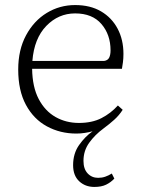

<svg xmlns="http://www.w3.org/2000/svg" viewBox="-20 -515 558 759"><path d="M277 -462Q211 -462 163 -412.5Q115 -363 108 -274H391Q406 -276 411.5 -287Q417 -298 417 -316Q417 -378 381 -420Q345 -462 277 -462ZM353 224Q317 224 293 201.5Q269 179 269 138Q269 92 292.5 58.5Q316 25 346 4Q331 8 314.5 10.5Q298 13 282 13Q218 13 165.5 -15.5Q113 -44 82.5 -100.5Q52 -157 52 -240Q52 -318 83 -375.5Q114 -433 165 -464Q216 -495 277 -495Q337 -495 379.5 -470Q422 -445 445 -401.5Q468 -358 468 -302Q468 -284 466 -269Q464 -254 462 -243H107Q108 -171 133 -123.5Q158 -76 199.5 -52.5Q241 -29 292 -29Q344 -29 381 -48Q418 -67 446 -98L465 -81Q451 -59 431.5 -41.5Q412 -24 389 -7Q355 18 332.5 49.5Q310 81 310 121Q310 153 326.5 170.5Q343 188 368 188Q383 188 396 183.5Q409 179 422 171L432 191Q418 206 399.5 215Q381 224 353 224Z"/></svg>

Font: Source Serif 4 SmText Light
Style: Regular
Weight: 300
Designer: Frank Grießhammer
Foundry: Adobe
Version: Version 4.005;hotconv 1.1.0;makeotfexe 2.6.0